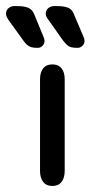

<svg xmlns="http://www.w3.org/2000/svg" viewBox="-65 -609 303 638"><path d="M68 -41Q68 -18 78.5 -4.5Q89 9 109 9Q129 9 139.5 -4.5Q150 -18 150 -41V-345Q150 -369 139.5 -382Q129 -395 109 -395Q89 -395 78.5 -382Q68 -369 68 -345ZM96 -543 144 -475Q152 -465 158 -459.5Q164 -454 172 -452Q180 -450 193 -450Q202 -450 209 -457Q216 -464 216 -473Q216 -479 212 -488L183 -556Q178 -570 171.5 -576.5Q165 -583 152.5 -586Q140 -589 117 -589Q104 -589 95.5 -582Q87 -575 87 -563Q87 -555 96 -543ZM-37 -543 12 -475Q19 -465 25.5 -459.5Q32 -454 40 -452Q48 -450 60 -450Q70 -450 76.5 -457Q83 -464 83 -473Q83 -479 79 -488L51 -556Q46 -570 39 -576.5Q32 -583 20 -586Q8 -589 -16 -589Q-28 -589 -36.5 -582Q-45 -575 -45 -563Q-45 -555 -37 -543Z"/></svg>

Font: Beiruti Medium
Style: Regular
Weight: 500
Designer: Arlette Boutros
Foundry: Boutros
Version: Version 1.41